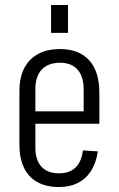

<svg xmlns="http://www.w3.org/2000/svg" viewBox="-20 -744 477 771"><path d="M216 7Q166 7 130.5 -12.5Q95 -32 76.5 -70Q58 -108 58 -161V-379Q58 -433 77.5 -470.5Q97 -508 133.5 -527.5Q170 -547 221 -547Q297 -547 338 -502Q379 -457 379 -371V-247H110V-297H326L316 -263V-384Q316 -437 291.5 -464.5Q267 -492 221 -492Q174 -492 148 -465Q122 -438 122 -386V-152Q122 -101 146.5 -74.5Q171 -48 217 -48Q258 -48 282.5 -70.5Q307 -93 313 -140L373 -136Q362 -66 322 -29.5Q282 7 216 7ZM253 -724V-612H185V-724Z"/></svg>

Font: Pathway Extreme Condensed ExtraLight
Style: Regular
Weight: 250
Width: 3
Version: Version 1.001;gftools[0.9.26]